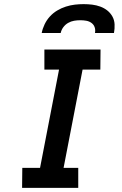

<svg xmlns="http://www.w3.org/2000/svg" viewBox="-20 -910 590 930"><path d="M359 0H87L88 -97H174L266 -573H195V-670H467L466 -573H380L288 -97H359ZM182 -750Q186 -771 196 -792Q206 -813 221.5 -830Q237 -847 257 -859Q277 -871 299 -878Q321 -885 342.5 -887.5Q364 -890 385 -890Q406 -890 426.5 -887.5Q447 -885 466 -878Q485 -871 500 -859Q515 -847 524.5 -830Q534 -813 535 -792Q536 -771 532 -750H440Q443 -765 438.5 -778Q434 -791 423 -799Q412 -807 398 -809.5Q384 -812 369 -812Q354 -812 339 -809.5Q324 -807 310 -799Q296 -791 286.5 -778Q277 -765 274 -750Z"/></svg>

Font: Lode
Style: Bold Italic
Weight: 700
Italic angle: -11°
Monospace: yes
Designer: Belleve Invis
Foundry: Belleve Invis
Version: Version 29.2.0; ttfautohint (v1.8.3)